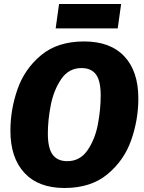

<svg xmlns="http://www.w3.org/2000/svg" viewBox="-20 -920 719 959"><path d="M671 -428Q671 -322 635.5 -220.5Q600 -119 517 -50Q434 19 302 19Q172 19 102 -56.5Q32 -132 32 -267Q32 -373 67.5 -474.5Q103 -576 185.5 -644.5Q268 -713 400 -713Q531 -713 601 -638.5Q671 -564 671 -428ZM219 -253Q219 -180 243 -147.5Q267 -115 316 -115Q380 -115 417.5 -170Q455 -225 469 -299.5Q483 -374 483 -443Q483 -516 459.5 -548Q436 -580 387 -580Q323 -580 285.5 -524.5Q248 -469 233.5 -394.5Q219 -320 219 -253ZM258 -778 275 -900H585L568 -778Z"/></svg>

Font: Trujillo ExtraBold
Style: Italic
Weight: 800
Italic angle: -8°
Designer: Fira Sans original fonts by bBox Type GmbH, Carrois Corporate GbR, & Edenspiekermann AG / Changes by Cristiano Sobral
Foundry: Fira Sans original fonts by bBox Type GmbH, Carrois Corporate GbR, & Edenspiekermann AG / Changes by Cristiano Sobral
Version: Version 4.301;July 28, 2020;FontCreator 13.0.0.2655 64-bit